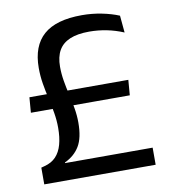

<svg xmlns="http://www.w3.org/2000/svg" viewBox="-76 -715 688 780"><g transform="rotate(-10 268.5 -325.0)"><path d="M41 -296 46 -359H454L449 -296ZM141.5 -70.5H503.5V0H44V-69L58.5 -73Q87.5 -80.5 105.2 -99.2Q123 -118 131.2 -147.5Q139.5 -177 139.5 -217Q139.5 -248 134.2 -279Q129 -310 121.8 -341.5Q114.5 -373 109.2 -404.8Q104 -436.5 104 -469.5Q104 -560 155.2 -605.2Q206.5 -650.5 313.5 -650.5Q355 -650.5 395 -642.5Q435 -634.5 466 -621.5L472.5 -551Q438 -565.5 402.8 -572.5Q367.5 -579.5 331 -579.5Q282.5 -579.5 251.2 -566.2Q220 -553 205 -526.5Q190 -500 190 -459.5Q190 -430.5 195 -400.8Q200 -371 207 -341.2Q214 -311.5 219 -282Q224 -252.5 224 -223.5Q224 -160.5 203.2 -126.2Q182.5 -92 143 -73.5Z"/></g></svg>

Font: Anek Gujarati
Style: Regular
Weight: 400
Designer: Mrunmayee Ghaisas (Gujarati), Yesha Goshar (Latin)
Foundry: Ek Type
Version: Version 1.003